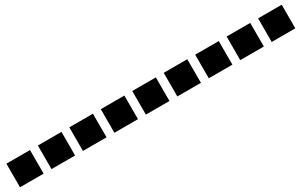

<svg xmlns="http://www.w3.org/2000/svg" viewBox="139 -1387 3322 2114"><g transform="rotate(-30 1800.0 -330.0)"><path d="M50 -180H350V-480H50Z M450 -180H750V-480H450Z M850 -180H1150V-480H850Z M1250 -180H1550V-480H1250Z M1650 -180H1950V-480H1650Z M2050 -180H2350V-480H2050Z M2450 -180H2750V-480H2450Z M2850 -180H3150V-480H2850Z M3250 -180H3550V-480H3250Z"/></g></svg>

Font: text-security-square
Style: Regular
Weight: 400
Monospace: yes
Foundry: Oskari Noppa
Version: Version 3.000;hotconv 1.0.118;makeotfexe 2.5.65603